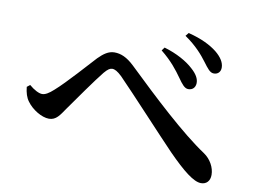

<svg xmlns="http://www.w3.org/2000/svg" viewBox="-73 -823 1146 871"><g transform="rotate(10 500.0 -387.5)"><path d="M722 -511C741 -484 754 -467 771 -467C791 -467 803 -480 804 -499C805 -520 793 -541 768 -563C739 -590 691 -617 633 -634L622 -619C672 -579 700 -542 722 -511ZM822 -602C843 -574 855 -557 873 -557C892 -557 904 -570 904 -589C904 -613 889 -636 862 -658C833 -681 790 -703 729 -718L717 -703C770 -667 801 -630 822 -602ZM48 -350C51 -323 57 -302 70 -285C93 -253 138 -225 172 -225C205 -225 220 -251 242 -283C275 -330 349 -435 380 -473C396 -492 406 -498 416 -498C428 -498 441 -491 461 -472C525 -407 684 -234 745 -171C818 -97 868 -57 902 -57C927 -57 943 -74 943 -102C943 -136 923 -172 892 -193C782 -266 636 -403 504 -530C471 -561 443 -573 413 -573C386 -573 364 -557 340 -533C309 -500 223 -402 174 -359C152 -339 136 -330 122 -330C107 -330 84 -342 62 -361Z"/></g></svg>

Font: Noto Serif CJK KR SemiBold
Style: Regular
Weight: 600
Designer: Ryoko NISHIZUKA 西塚涼子 (kana & ideographs); Frank Grießhammer (Latin, Greek & Cyrillic); Wenlong ZHANG 张文龙 (bopomofo); San
Foundry: Adobe
Version: Version 2.001;hotconv 1.1.0;makeotfexe 2.6.0